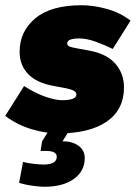

<svg xmlns="http://www.w3.org/2000/svg" viewBox="-22 -500 532 734"><path d="M201 10Q152 10 97.5 -6.5Q43 -23 -2 -57L70 -171Q116 -142 153.5 -129.5Q191 -117 215 -117Q243 -117 256.5 -122.5Q270 -128 270 -139Q270 -147 261 -152.5Q252 -158 229 -163L185 -171Q118 -183 85.5 -217Q53 -251 53 -302Q53 -380 113 -430Q173 -480 290 -480Q335 -480 386 -466Q437 -452 477 -421L409 -313Q379 -328 344 -340.5Q309 -353 282 -353Q259 -353 247 -348.5Q235 -344 235 -334Q235 -326 243 -322.5Q251 -319 273 -315L317 -307Q385 -295 418.5 -257Q452 -219 452 -166Q452 -81 386.5 -35.5Q321 10 201 10ZM147 214Q133 214 105 210.5Q77 207 51 199L66 119Q85 124 108 126.5Q131 129 145 129Q170 129 182.5 121.5Q195 114 195 99Q195 77 154 77H133L139 40L171 -11H249L217 40Q255 40 278.5 57.5Q302 75 302 104Q302 154 260.5 184Q219 214 147 214Z"/></svg>

Font: Gantari Black
Style: Italic
Weight: 900
Italic angle: -10°
Version: Version 1.000